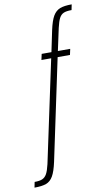

<svg xmlns="http://www.w3.org/2000/svg" viewBox="-192 -791 568 1027"><g transform="rotate(-10 92.0 -277.5)"><path d="M185 -631 159 -510H226L219 -478H152L36 70Q25 121 10.5 146Q-4 171 -27 179.5Q-50 188 -91 188L-85 158Q-58 158 -43 151.5Q-28 145 -18.5 128Q-9 111 -1 76L117 -478H64L71 -510H124L148 -625Q159 -676 173.5 -700.5Q188 -725 211 -734Q234 -743 275 -743L269 -713Q241 -713 226 -706.5Q211 -700 202 -683Q193 -666 185 -631Z"/></g></svg>

Font: Saira Ultra Condensed Thin
Style: Regular
Weight: 100
Width: 1
Designer: Hector Gatti with collaboration of the Omnibus-Type team
Foundry: Omnibus-Type
Version: Version 1.001; ttfautohint (v1.8)